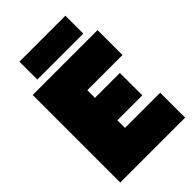

<svg xmlns="http://www.w3.org/2000/svg" viewBox="-258 -984 1084 1084"><g transform="rotate(-45 284.0 -442.5)"><path d="M115 -885H482V-742H115ZM35 -699H553V-500H272V-439H471V-260H272V-199H553V0H35Z"/></g></svg>

Font: Prompt Black
Style: Regular
Weight: 900
Designer: Katatrad Team
Foundry: CadsonDemak
Version: Version 1.000